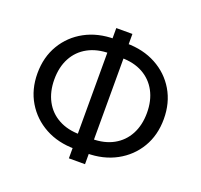

<svg xmlns="http://www.w3.org/2000/svg" viewBox="-134 -913 1151 1097"><g transform="rotate(20 441.0 -364.0)"><path d="M405.8 -29.8Q303.7 -29.8 225.3 -72.5Q147 -115.2 102.1 -190.4Q57.1 -265.6 57.1 -363.8Q57.1 -461.9 102.1 -537.4Q147 -612.8 225.3 -655.3Q303.7 -697.8 405.8 -697.8H477.1Q578.6 -697.8 657.2 -655.3Q735.8 -612.8 780.5 -537.4Q825.2 -461.9 825.2 -363.8Q825.2 -265.6 780.5 -190.4Q735.8 -115.2 657.2 -72.5Q578.6 -29.8 477.1 -29.8ZM405.8 -117.2H477.1Q553.2 -117.2 608.2 -147.5Q663.1 -177.7 692.9 -233.4Q722.7 -289.1 722.7 -363.8Q722.7 -439 692.9 -494.4Q663.1 -549.8 608.2 -580.1Q553.2 -610.4 477.1 -610.4H405.8Q330.1 -610.4 274.7 -580.1Q219.2 -549.8 189.5 -494.4Q159.7 -439 159.7 -363.8Q159.7 -289.1 189.5 -233.4Q219.2 -177.7 274.7 -147.5Q330.1 -117.2 405.8 -117.2ZM392.1 32.2V-759.8H490.2V32.2Z"/></g></svg>

Font: Inter Cardless
Style: Regular
Weight: 400
Designer: Rasmus Andersson
Foundry: rsms
Version: Version 4.001;git-9221beed3